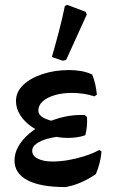

<svg xmlns="http://www.w3.org/2000/svg" viewBox="-20 -751 465 781"><path d="M247 10Q144 10 91.5 -18Q39 -46 39 -98Q39 -128 55 -156Q71 -184 99.5 -208Q128 -232 164.5 -249.5Q201 -267 242 -276Q283 -285 325 -283L334 -275Q335 -257 333.5 -238.5Q332 -220 327 -201Q283 -202 244 -198.5Q205 -195 175 -187Q145 -179 128 -166.5Q111 -154 111 -138Q111 -117 134 -105.5Q157 -94 194 -94Q223 -94 256 -99.5Q289 -105 322.5 -115.5Q356 -126 384 -141L393 -135Q391 -112 385.5 -89.5Q380 -67 370 -43Q343 -24 311.5 -10Q280 4 247 10ZM256 -190Q216 -190 178 -202Q140 -214 110 -234.5Q80 -255 62.5 -282.5Q45 -310 45 -340Q45 -377 74 -405Q103 -433 152.5 -449.5Q202 -466 261 -466Q286 -466 309.5 -462Q333 -458 355 -448Q363 -428 367.5 -408Q372 -388 374 -366L364 -359Q323 -373 271 -373Q234 -373 203 -364Q172 -355 154 -339Q136 -323 136 -301Q136 -280 167 -267Q198 -254 253 -252L327 -201Q310 -195 292.5 -192.5Q275 -190 256 -190ZM235 -504 191 -519Q206 -571 219.5 -622.5Q233 -674 244 -727L254 -731L328 -703L333 -692L249 -507Z"/></svg>

Font: Alegreya SemiBold
Style: Regular
Weight: 600
Designer: Juan Pablo del Peral
Foundry: Huerta Tipografica
Version: Version 2.009